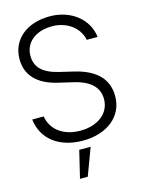

<svg xmlns="http://www.w3.org/2000/svg" viewBox="-139 -818 830 1120"><g transform="rotate(-15 275.5 -258.5)"><path d="M276.4 11.7C423.3 11.7 523.9 -69.8 523.9 -190.4C523.9 -291 463.4 -359.4 330.6 -391.1L244.1 -411.6C151.4 -433.6 106.9 -475.6 106.9 -544.9C106.9 -625.5 173.3 -679.7 272.5 -679.7C362.3 -679.7 433.6 -627 448.7 -550.8H514.2C501.5 -661.1 402.3 -739.3 274.4 -739.3C134.3 -739.3 40.5 -660.2 40.5 -542.5C40.5 -445.3 103 -380.4 220.2 -353L311.5 -331.5C411.1 -308.1 456.5 -260.3 456.5 -191.4C456.5 -106.4 383.3 -48.3 276.4 -48.3C176.3 -48.3 104.5 -99.6 90.3 -184.1H21C35.2 -62.5 133.3 11.7 276.4 11.7ZM200.7 222.2H247.6L309.1 57.6H240.2Z"/></g></svg>

Font: Guggenheim Sans Display Light
Style: Regular
Weight: 300
Designer: Modified by Tom Baber under direction of Pentagram Design 2023
Foundry: rsms
Version: Version 1.001;Glyphs 3.1.2 (3151)